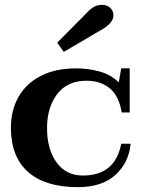

<svg xmlns="http://www.w3.org/2000/svg" viewBox="-20 -762 596 792"><path d="M216 -586 338 -709Q367 -742 399 -742Q423 -742 435.5 -729Q448 -716 448 -699Q448 -683 436 -668.5Q424 -654 400 -640L243 -548ZM25 -235Q25 -307 56.5 -362.5Q88 -418 148.5 -449Q209 -480 294 -480Q344 -480 391 -467Q438 -454 470 -422L480 -480H515V-298H482Q471 -366 433 -397.5Q395 -429 337 -429Q258 -429 216 -374Q174 -319 174 -234Q174 -147 213 -92.5Q252 -38 322 -38Q455 -38 480 -169H519Q511 -90 455.5 -40Q400 10 301 10Q167 10 96 -52.5Q25 -115 25 -235Z"/></svg>

Font: Taviraj DemiBold
Style: Regular
Weight: 600
Designer: Katatrad Team
Foundry: CadsonDemak
Version: Version 1.030